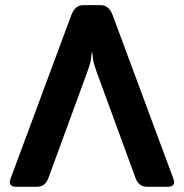

<svg xmlns="http://www.w3.org/2000/svg" viewBox="-20 -720 709 740"><path d="M43.9 0Q8.8 0 21 -32.2L254.4 -660.6Q269 -700.2 300.3 -700.2H368.7Q399.9 -700.2 414.6 -660.6L647.9 -32.2Q660.2 0 625 0H547.4Q514.6 0 502.4 -33.7L353 -441.4Q341.8 -472.7 339.8 -483.2Q337.9 -493.7 335.4 -518.1H333.5Q331.1 -493.7 329.1 -483.2Q327.1 -472.7 315.9 -441.4L166.5 -33.7Q154.3 0 121.6 0Z"/></svg>

Font: Istok
Style: Bold
Weight: 700
Designer: Andrey V. Panov
Foundry: Andrey V. Panov
Version: Version 1.0.1